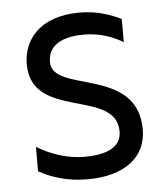

<svg xmlns="http://www.w3.org/2000/svg" viewBox="-43 -547 513 594"><g transform="rotate(-5 213.0 -250.0)"><path d="M121 -363C121 -426 183 -439 234 -439C286 -439 327 -421 354 -405V-477C321 -493 278 -508 226 -508C96 -508 49 -433 49 -363C49 -188 317 -265 317 -131C317 -74 255 -62 203 -62C151 -62 99 -79 55 -106V-30C91 -10 140 8 206 8C320 8 389 -44 389 -131C389 -327 121 -265 121 -363Z"/></g></svg>

Font: Maven Pro
Style: Regular
Weight: 400
Designer: Joe Prince
Foundry: Joe Prince
Version: Version 1.003